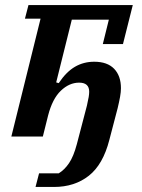

<svg xmlns="http://www.w3.org/2000/svg" viewBox="-20 -542 565 762"><path d="M135 146H213Q236 132 254 105.5Q272 79 285 30L325 -123Q330 -145 332 -157Q334 -169 334 -178Q334 -214 294 -214Q255 -214 221.5 -182Q188 -150 171 -84L150 0H25L141 -468H79L93 -522H507L468 -367H388L412 -464H265L203 -215L213 -212Q243 -257 277.5 -277Q312 -297 354 -297Q406 -297 433 -269Q460 -241 460 -192Q460 -177 456.5 -157.5Q453 -138 447 -113L414 13Q389 111 332.5 155.5Q276 200 194 200H121Z"/></svg>

Font: IBM Plex Serif SmBld
Style: Italic
Weight: 600
Italic angle: -14°
Designer: Mike Abbink, Paul van der Laan, Pieter van Rosmalen
Foundry: Bold Monday
Version: Version 3.001